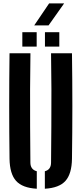

<svg xmlns="http://www.w3.org/2000/svg" viewBox="-20 -1118 486 1146"><path d="M36.9 -170.5Q34.9 -326.9 34.9 -485.4Q34.9 -643.9 36.9 -800H161.7Q159.9 -695.9 159.6 -584.9Q159.2 -473.9 159.8 -363Q160.4 -252.1 161.4 -147.9Q161.4 -126.8 171.1 -113.8Q180.7 -100.7 199.6 -95.9V8.5Q113.5 3.6 75.9 -38.4Q38.2 -80.5 36.9 -170.5ZM247.7 8.5V-95.9Q266.5 -100.7 275.6 -113.8Q284.7 -126.8 284.7 -147.9Q285.7 -252.1 286.4 -363Q287.1 -473.9 286.9 -584.9Q286.6 -695.9 284.7 -800H409.6Q411.9 -643.9 411.9 -485.4Q411.9 -326.9 409.6 -170.5Q408.3 -80.5 370.8 -38.4Q333.3 3.6 247.7 8.5ZM248.3 -840V-925.7H334V-840ZM113.3 -840V-925.7H198.9V-840ZM184.3 -966.4 273.2 -1097.7H362.8L269.8 -966.4Z"/></svg>

Font: Big Shoulders Stencil Display SC Thin
Style: Regular
Weight: 100
Designer: Patric King
Foundry: XO Type Co
Version: Version 2.001